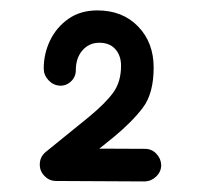

<svg xmlns="http://www.w3.org/2000/svg" viewBox="-20 -773 395 371"><path d="M95.2 -607.4Q82.5 -608.4 73.5 -618.2Q64.5 -627.9 64.5 -640.6Q64.5 -669.4 76.9 -695.1Q89.4 -720.7 112.5 -736.8Q135.7 -752.9 168 -752.9Q216.8 -752.9 246.8 -721.9Q276.9 -690.9 276.9 -642.6Q276.9 -592.3 255.9 -564.7Q234.9 -537.1 198.7 -507.3L171.9 -485.8L260.3 -485.4Q272.9 -485.4 282 -476.1Q291 -466.8 291.5 -454.1Q291.5 -441.4 282 -432.1Q272.5 -422.9 259.8 -422.4L88.9 -423.3Q75.2 -423.3 66.4 -432.6Q56.6 -441.9 56.9 -455.8Q57.1 -469.7 67.9 -479L150.4 -545.9Q183.6 -573.2 198.7 -594Q213.9 -614.7 213.9 -646Q213.9 -665.5 202.9 -678Q191.9 -690.4 171.9 -690.4Q152.3 -690.4 139.4 -675.8Q126.5 -661.1 126.5 -637.2Q126.5 -624.5 117.2 -615.7Q107.9 -606.9 95.2 -607.4Z"/></svg>

Font: Mikhak Bold
Style: Regular
Weight: 700
Designer: Amin Abedi
Version: Version 3.3